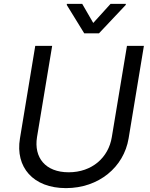

<svg xmlns="http://www.w3.org/2000/svg" viewBox="-20 -966 781 999"><path d="M640.6 -727.3 561.8 -252.8C544.7 -146.3 458.8 -69.6 337.4 -69.6C215.9 -69.6 155.5 -146.3 172.6 -252.8L251.4 -727.3H163.4L83.8 -245.7C58.9 -96.6 152 12.8 323.2 12.8C494.3 12.8 624.3 -96.6 649.1 -245.7L728.7 -727.3ZM327.4 -940.3 418.3 -792.6H495L634.2 -940.3L634.9 -946H555.4L465.2 -846.6L407.7 -946H328.1Z"/></svg>

Font: Margiela Sans
Style: Italic
Weight: 400
Italic angle: -9.39999°
Designer: Stefan Endress, Andreas Faust
Version: Version 1.100;FEAKit 1.0